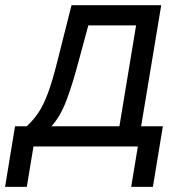

<svg xmlns="http://www.w3.org/2000/svg" viewBox="-85 -566 698 742"><path d="M-65.4 156.2 -26.9 -78.1H18.1Q43.9 -101.6 63.5 -130.6Q83 -159.7 100.3 -206.3Q117.7 -252.9 136.7 -329.1L191.4 -545.9H538.1L460.4 -78.1H544.4L505.9 156.2H421.9L447.8 0H44.4L18.6 156.2ZM113.8 -78.1H376.5L440.9 -467.8H256.3L218.8 -329.1Q196.3 -243.7 172.4 -179.7Q148.4 -115.7 113.8 -78.1Z"/></svg>

Font: Inter Display
Style: Italic
Weight: 400
Italic angle: -9.39999°
Designer: Rasmus Andersson
Foundry: rsms
Version: Version 4.000;git-a52131595